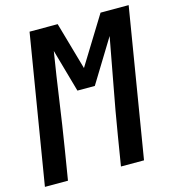

<svg xmlns="http://www.w3.org/2000/svg" viewBox="-110 -826 829 917"><g transform="rotate(-15 304.5 -367.5)"><path d="M-1 0 120 -735H259L326 -500L471 -735H610L489 0H375L399 -147Q418 -264 440.5 -381.5Q463 -499 484 -616L354 -404H268L208 -616Q189 -499 172.5 -381.5Q156 -264 137 -147L113 0Z"/></g></svg>

Font: Iosevka Extended
Style: Bold Italic
Weight: 700
Width: 7
Italic angle: -9°
Monospace: yes
Designer: Belleve Invis
Foundry: Belleve Invis
Version: Version 32.5.0; ttfautohint (v1.8.4)